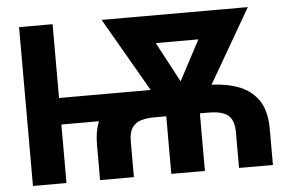

<svg xmlns="http://www.w3.org/2000/svg" viewBox="-51 -802 1332 876"><g transform="rotate(-5 615.0 -364.0)"><path d="M666 -389.5V-268H170.1V-389.5ZM219.1 -727.5V0H65.6V-727.5ZM527.9 0H373V-162.5Q372.9 -279.3 439.9 -334.4Q506.9 -389.6 647.3 -390H891.8Q971.7 -390 1033.3 -369.2Q1094.8 -348.3 1129.9 -298.9Q1164.9 -249.4 1164.6 -162.5V0H1009.4V-162.5Q1009.7 -218.8 982.1 -241.4Q954.6 -263.9 891.8 -263.7H647.3Q610.7 -263.9 583.8 -255.9Q556.9 -247.9 542.4 -226.1Q527.9 -204.3 527.9 -162.5ZM973.8 -727.5V-600.6H587.7V-727.5ZM741 -346.7 943 -727.5H1113.3L846.9 -267H760.2ZM612.7 -727.5 817.6 -343.4 795.5 -267H709.6L443.6 -727.5ZM853.1 -368.6V0H699.2V-368.6Z"/></g></svg>

Font: GitLab Sans
Style: Regular
Weight: 400
Designer: Rasmus Andersson
Foundry: Modifications by GitLab B.V., manufactured by rsms
Version: Version 4.000;git-c8fb6b7